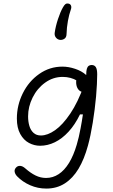

<svg xmlns="http://www.w3.org/2000/svg" viewBox="-20 -889 660 1121"><path d="M80 140.5Q68.5 128.5 65.8 115Q63 101.5 73 90Q83 78.5 97.8 79.5Q112.5 80.5 127.5 94Q158 121 187.5 135.5Q217 150 249 150Q288.5 150 322.2 128Q356 106 382.8 62.5Q409.5 19 428 -44Q440.5 -85.5 450.5 -140Q465.5 -218 474.5 -304.8Q483.5 -391.5 483.5 -455Q483.5 -475 487 -487Q490.5 -499 497.5 -504.2Q504.5 -509.5 515 -509.5Q531.5 -509.5 539.5 -497Q547.5 -484.5 547.5 -455Q547.5 -404.5 541 -326.5Q534 -249.5 521.5 -172.5Q509 -95.5 493.5 -39Q472 40 438.8 95.8Q405.5 151.5 358.5 181.8Q311.5 212 250.5 212Q200.5 212 156 192.5Q111.5 173 80 140.5ZM78.5 -196.5Q78.5 -274.5 113.2 -344.5Q148 -414.5 209 -457.2Q270 -500 344.5 -500Q380 -500 418.5 -487.2Q457 -474.5 483 -451.2Q509 -428 509 -398.5Q509 -378 498.8 -364.8Q488.5 -351.5 469 -351.5Q452.5 -351.5 441.2 -362.5Q430 -373.5 426.2 -392.2Q422.5 -411 427.5 -433H458V-391.5Q447.5 -406.5 430.2 -417.5Q413 -428.5 391.2 -434.2Q369.5 -440 346 -440Q290 -440 243.5 -406.5Q197 -373 170.5 -319.5Q144 -266 144 -210Q144 -179 151.5 -153.8Q159 -128.5 175.8 -113.2Q192.5 -98 219 -98Q257.5 -98 301.8 -129Q346 -160 390.5 -226Q435 -292 470.5 -391.5H511L478 -221H447Q418 -161 380.2 -120Q342.5 -79 300.2 -58.5Q258 -38 214 -38Q180 -38 149 -54.5Q118 -71 98.2 -106.8Q78.5 -142.5 78.5 -196.5ZM393.5 -833Q383.5 -805 376.5 -766.8Q369.5 -728.5 368.5 -689.5Q368 -670 355 -662Q342 -654 328 -656.5Q314.5 -659 305.8 -670.5Q297 -682 299.5 -698.5Q304.5 -735 318.5 -777.5Q332.5 -820 347.5 -846Q355 -859.5 362 -864.8Q369 -870 379.5 -868Q390.5 -866 394.5 -856.5Q398.5 -847 393.5 -833Z"/></svg>

Font: Monaspace Radon Var
Style: Regular
Weight: 400
Designer: Riley Cran and the Lettermatic Team
Version: Version 1.000 (Monaspace Radon Var)